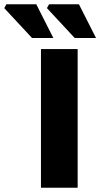

<svg xmlns="http://www.w3.org/2000/svg" viewBox="-120 -880 470 900"><path d="M72 0V-650H244V0ZM30 -702 -100 -842 -90 -860H50L130 -702ZM230 -702 100 -842 110 -860H250L330 -702Z"/></svg>

Font: Source Sans 3 Black
Style: Regular
Weight: 900
Designer: Paul D. Hunt
Foundry: Adobe
Version: Version 3.046;hotconv 1.0.118;makeotfexe 2.5.65603